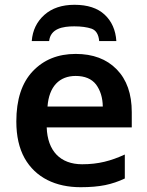

<svg xmlns="http://www.w3.org/2000/svg" viewBox="-20 -779 621 809"><path d="M293.9 -758.8C241.2 -758.8 198.7 -744.6 167 -716.3C135.3 -688 117.2 -651.4 113.8 -606H187C192.9 -658.7 244.1 -668 293 -668C322.3 -668 346.7 -664.6 365.7 -658.2C384.8 -651.4 395.5 -633.8 397.9 -606H470.2C467.3 -652.3 450.7 -689.5 420.9 -717.3C391.1 -745.1 348.6 -758.8 293.9 -758.8ZM298.8 -551.8C224.1 -551.8 164.1 -527.3 118.2 -479C71.8 -430.2 48.8 -359.4 48.8 -267.1C48.8 -205.6 60.5 -154.3 83.5 -112.8C129.9 -30.3 214.8 9.8 319.8 9.8C359.9 9.8 394 6.8 422.9 1C451.7 -4.9 479 -14.2 505.9 -26.9V-127.9C447.3 -101.1 395 -86.9 326.2 -86.9C233.9 -86.9 180.2 -143.1 176.8 -242.2H535.2V-306.2C535.2 -383.3 514.2 -443.4 471.7 -486.8C429.2 -530.3 371.6 -551.8 298.8 -551.8ZM298.8 -459C337.4 -459 366.2 -446.8 384.8 -422.9C402.8 -398.4 412.6 -367.7 413.1 -330.1H180.2C186.5 -415.5 231 -459 298.8 -459Z"/></svg>

Font: Noto Reveo Sans
Style: Regular
Weight: 600
Designer: Monotype Design Team
Foundry: Monotype Imaging Inc.
Version: Version 2.007